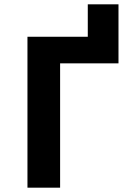

<svg xmlns="http://www.w3.org/2000/svg" viewBox="-20 -868 640 888"><path d="M107 -698H386V-848H528V-575H258V0H107Z"/></svg>

Font: iA Writer Duo V
Style: Regular
Weight: 400
Designer: Mike Abbink, Paul van der Laan, Pieter van Rosmalen, Oliver Reichenstein
Foundry: Information Architects Inc.
Version: Version 2.000